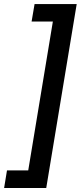

<svg xmlns="http://www.w3.org/2000/svg" viewBox="-33 -791 415 948"><path d="M-12.7 137.2 1.5 50.3H106.4L228 -684.6H123L137.7 -771H345.7L195.3 137.2Z"/></svg>

Font: Inter 16pt Medium
Style: Italic
Weight: 500
Italic angle: -9.3988°
Version: Version 4.001;git-66647c0bb